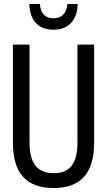

<svg xmlns="http://www.w3.org/2000/svg" viewBox="-20 -939 540 969"><path d="M45 -219V-714H129V-222Q129 -140 159.5 -102.5Q190 -65 251 -65Q312 -65 341.5 -102.5Q371 -140 371 -223V-714H455V-219Q455 -103 404 -46.5Q353 10 251 10Q148 10 96.5 -46.5Q45 -103 45 -219ZM128 -919H181Q187 -847 250 -847Q313 -847 320 -919H372Q371 -858 338.5 -823.5Q306 -789 250 -789Q194 -789 162 -822Q130 -855 128 -919Z"/></svg>

Font: Noto Sans Mono UI Cond
Style: Regular
Weight: 400
Width: 3
Monospace: yes
Designer: Monotype Design team
Foundry: Monotype Imaging Inc.
Version: Version 1.000